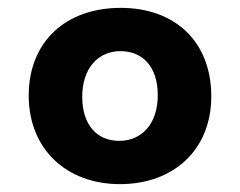

<svg xmlns="http://www.w3.org/2000/svg" viewBox="-20 -564 610 488"><path d="M285 -96C421 -96 517 -183 517 -319C517 -460 423 -544 287 -544C147 -544 53 -458 53 -321C53 -185 149 -96 285 -96ZM283 -206C226 -206 189 -247 189 -318C189 -390 229 -434 286 -434C344 -434 381 -393 381 -322C381 -250 341 -206 283 -206Z"/></svg>

Font: Noto Sans
Style: Bold Italic
Weight: 700
Italic angle: -12°
Designer: Monotype Design Team
Foundry: Monotype Imaging Inc.
Version: Version 2.013